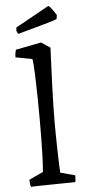

<svg xmlns="http://www.w3.org/2000/svg" viewBox="-60 -925 432 962"><g transform="rotate(-5 156.0 -443.5)"><path d="M56 4Q53 -5 52 -14Q51 -23 51 -32L122 -65Q125 -100 126.5 -145.5Q128 -191 128.5 -238Q129 -285 129 -324Q129 -382 128 -444Q127 -506 125 -557Q123 -608 119 -633L35 -649Q35 -671 41 -687L169 -712L214 -682Q213 -671 212 -639.5Q211 -608 209 -565.5Q207 -523 205.5 -476Q204 -429 203 -385.5Q202 -342 202 -311Q202 -280 202.5 -241.5Q203 -203 204 -165.5Q205 -128 206 -98Q207 -68 208 -54L282 -34Q282 -27 281.5 -17.5Q281 -8 279 0Q266 0 235.5 0.5Q205 1 169 1.5Q133 2 102 2.5Q71 3 56 4ZM60 -765Q51 -776 51 -786L53 -798L93 -820L213 -887L221 -891Q226 -890 238 -874.5Q250 -859 260 -842L257 -823Q256 -820 211 -807Q166 -794 60 -765Z"/></g></svg>

Font: Labrada
Style: Regular
Weight: 400
Designer: Mercedes Jáuregui
Foundry: Omnibus-Type Team
Version: Version 1.000; ttfautohint (v1.8.4.7-5d5b)